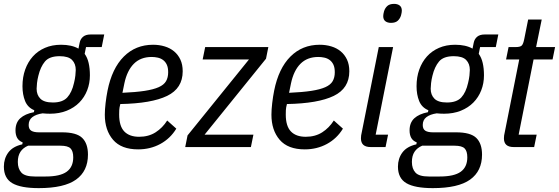

<svg xmlns="http://www.w3.org/2000/svg" viewBox="-37 -759 2885 991"><path d="M417 39Q417 124 355.5 168Q294 212 163 212Q70 212 26.5 186.5Q-17 161 -17 101Q-17 59 6 28Q29 -3 78 -14L80 -24Q60 -32 51.5 -47.5Q43 -63 43 -86Q43 -126 67.5 -148.5Q92 -171 138 -180L140 -190Q106 -204 92.5 -237.5Q79 -271 79 -314Q79 -361 93 -400Q107 -439 132.5 -467.5Q158 -496 195 -512Q232 -528 278 -528Q333 -528 368 -508L374 -538Q378 -558 392 -569.5Q406 -581 430 -581H501L488 -516H407L400 -481Q414 -462 420.5 -434Q427 -406 427 -370Q427 -329 413 -293Q399 -257 372.5 -230Q346 -203 307.5 -187.5Q269 -172 221 -172Q212 -172 202 -172.5Q192 -173 183 -174Q149 -169 130 -154.5Q111 -140 111 -114Q111 -93 124 -84.5Q137 -76 164 -76H283Q358 -76 387.5 -47Q417 -18 417 39ZM341 53Q341 21 327 7Q313 -7 275 -7H108Q82 4 68.5 24.5Q55 45 55 77Q55 112 73.5 132Q92 152 142 152H199Q273 152 307 127.5Q341 103 341 53ZM236 -230Q286 -230 310 -256Q334 -282 345 -331Q350 -351 352 -369Q354 -387 354 -398Q354 -430 335 -449.5Q316 -469 271 -469Q218 -469 195 -441.5Q172 -414 161 -368Q156 -348 154 -330Q152 -312 152 -301Q152 -269 171.5 -249.5Q191 -230 236 -230Z M676 12Q589 12 546.5 -37.5Q504 -87 504 -167Q504 -193 508 -227Q512 -261 518 -291Q541 -406 602 -467Q663 -528 753 -528Q785 -528 813 -519.5Q841 -511 861.5 -494Q882 -477 894 -451.5Q906 -426 906 -391Q906 -303 825.5 -264Q745 -225 584 -222Q579 -203 578.5 -190.5Q578 -178 578 -168Q578 -108 604.5 -80.5Q631 -53 681 -53Q730 -53 766 -76Q802 -99 826 -137L873 -95Q842 -44 790.5 -16Q739 12 676 12ZM746 -465Q689 -465 654 -430Q619 -395 605 -329L595 -280Q664 -283 709.5 -290Q755 -297 782 -309Q809 -321 820 -340Q831 -359 831 -386Q831 -410 824 -425Q817 -440 805 -449Q793 -458 777.5 -461.5Q762 -465 746 -465Z M919 0 931 -60 1248 -452H1009L1022 -516H1348L1336 -456L1019 -64H1271L1258 0Z M1536 12Q1449 12 1406.5 -37.5Q1364 -87 1364 -167Q1364 -193 1368 -227Q1372 -261 1378 -291Q1401 -406 1462 -467Q1523 -528 1613 -528Q1645 -528 1673 -519.5Q1701 -511 1721.5 -494Q1742 -477 1754 -451.5Q1766 -426 1766 -391Q1766 -303 1685.5 -264Q1605 -225 1444 -222Q1439 -203 1438.5 -190.5Q1438 -178 1438 -168Q1438 -108 1464.5 -80.5Q1491 -53 1541 -53Q1590 -53 1626 -76Q1662 -99 1686 -137L1733 -95Q1702 -44 1650.5 -16Q1599 12 1536 12ZM1606 -465Q1549 -465 1514 -430Q1479 -395 1465 -329L1455 -280Q1524 -283 1569.5 -290Q1615 -297 1642 -309Q1669 -321 1680 -340Q1691 -359 1691 -386Q1691 -410 1684 -425Q1677 -440 1665 -449Q1653 -458 1637.5 -461.5Q1622 -465 1606 -465Z M1981 -641Q1963 -641 1952 -649.5Q1941 -658 1941 -676Q1941 -685 1945 -700Q1950 -717 1962 -728Q1974 -739 1997 -739Q2015 -739 2026 -730.5Q2037 -722 2037 -704Q2037 -695 2033 -680Q2028 -663 2016 -652Q2004 -641 1981 -641ZM1876 0Q1826 0 1826 -45Q1826 -53 1827 -60Q1828 -67 1830 -75L1918 -516H1992L1902 -64H1966L1953 0Z M2451 39Q2451 124 2389.5 168Q2328 212 2197 212Q2104 212 2060.5 186.5Q2017 161 2017 101Q2017 59 2040 28Q2063 -3 2112 -14L2114 -24Q2094 -32 2085.5 -47.5Q2077 -63 2077 -86Q2077 -126 2101.5 -148.5Q2126 -171 2172 -180L2174 -190Q2140 -204 2126.5 -237.5Q2113 -271 2113 -314Q2113 -361 2127 -400Q2141 -439 2166.5 -467.5Q2192 -496 2229 -512Q2266 -528 2312 -528Q2367 -528 2402 -508L2408 -538Q2412 -558 2426 -569.5Q2440 -581 2464 -581H2535L2522 -516H2441L2434 -481Q2448 -462 2454.5 -434Q2461 -406 2461 -370Q2461 -329 2447 -293Q2433 -257 2406.5 -230Q2380 -203 2341.5 -187.5Q2303 -172 2255 -172Q2246 -172 2236 -172.5Q2226 -173 2217 -174Q2183 -169 2164 -154.5Q2145 -140 2145 -114Q2145 -93 2158 -84.5Q2171 -76 2198 -76H2317Q2392 -76 2421.5 -47Q2451 -18 2451 39ZM2375 53Q2375 21 2361 7Q2347 -7 2309 -7H2142Q2116 4 2102.5 24.5Q2089 45 2089 77Q2089 112 2107.5 132Q2126 152 2176 152H2233Q2307 152 2341 127.5Q2375 103 2375 53ZM2270 -230Q2320 -230 2344 -256Q2368 -282 2379 -331Q2384 -351 2386 -369Q2388 -387 2388 -398Q2388 -430 2369 -449.5Q2350 -469 2305 -469Q2252 -469 2229 -441.5Q2206 -414 2195 -368Q2190 -348 2188 -330Q2186 -312 2186 -301Q2186 -269 2205.5 -249.5Q2225 -230 2270 -230Z M2614 0Q2564 0 2564 -45Q2564 -53 2565 -60Q2566 -67 2568 -75L2643 -452H2575L2588 -516H2624Q2648 -516 2656 -524Q2664 -532 2669 -558L2689 -658H2759L2730 -516H2828L2815 -452H2717L2640 -64H2733L2720 0Z"/></svg>

Font: IBM Plex Sans Condensed
Style: Italic
Weight: 400
Width: 3
Italic angle: -11°
Designer: Mike Abbink, Paul van der Laan, Pieter van Rosmalen
Foundry: Bold Monday
Version: Version 1.3